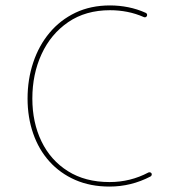

<svg xmlns="http://www.w3.org/2000/svg" viewBox="-20 -686 656 707"><path d="M521 -627.4Q522.5 -630.9 521.2 -634Q520 -637.2 516.6 -638.7Q485.4 -652.8 452.1 -659.4Q418.9 -666 385.3 -666Q314 -666 257.8 -639.2Q201.7 -612.3 162.4 -565.2Q123 -518.1 102.3 -455.8Q81.5 -393.6 81.5 -323.2Q81.5 -253.9 102.1 -194.6Q122.6 -135.3 161.9 -91.6Q201.2 -47.9 257.1 -23.4Q313 1 383.3 1Q462.9 1 534.2 -36.1Q537.1 -37.6 538.3 -41Q539.6 -44.4 538.1 -47.4Q536.6 -50.3 533 -51.3Q529.3 -52.2 526.4 -50.8Q460 -15.6 383.3 -15.6Q293.9 -15.6 230.2 -55.7Q166.5 -95.7 132.8 -165.3Q99.1 -234.9 99.1 -323.2Q99.1 -413.1 133.1 -486.8Q167 -560.5 231.2 -604.5Q295.4 -648.4 385.3 -648.4Q417.5 -648.4 448.7 -642.3Q480 -636.2 509.8 -623Q513.2 -621.6 516.4 -622.8Q519.5 -624 521 -627.4Z"/></svg>

Font: Mikhak VF
Style: Regular
Weight: 100
Designer: Amin Abedi
Version: Version 3.001